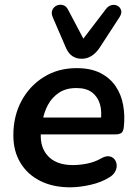

<svg xmlns="http://www.w3.org/2000/svg" viewBox="-20 -790 582 820"><path d="M280 10Q206 10 151.5 -17.5Q97 -45 67 -95Q37 -145 37 -212Q37 -294 71.5 -358.5Q106 -423 167 -461Q228 -499 307 -499Q368 -499 409 -478Q450 -457 474 -421.5Q498 -386 506 -341Q514 -296 509 -249Q507 -228 498 -222Q489 -216 473 -216H137L147 -288H427L410 -273Q416 -313 407 -344.5Q398 -376 373.5 -395Q349 -414 306 -414Q262 -414 232 -394Q202 -374 185 -342.5Q168 -311 162 -275L157 -244Q145 -171 181 -128Q217 -85 291 -85Q321 -85 353 -91.5Q385 -98 411 -113Q430 -124 444.5 -122.5Q459 -121 467.5 -111.5Q476 -102 478 -88.5Q480 -75 473.5 -60.5Q467 -46 451 -35Q416 -12 368 -1Q320 10 280 10ZM329 -539Q306 -539 289 -550.5Q272 -562 262 -585L205 -717Q198 -734 203.5 -747Q209 -760 221.5 -766Q234 -772 248 -768.5Q262 -765 270 -750L336 -625L433 -752Q444 -766 458 -768.5Q472 -771 483 -764.5Q494 -758 497.5 -745.5Q501 -733 490 -716L406 -587Q391 -564 371.5 -551.5Q352 -539 329 -539Z"/></svg>

Font: Nunito ExtraLight
Style: Bold Italic
Weight: 700
Italic angle: -9°
Version: Version 3.602